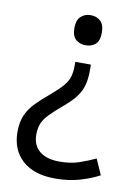

<svg xmlns="http://www.w3.org/2000/svg" viewBox="-84 -601 602 848"><g transform="rotate(10 217.0 -177.0)"><path d="M292 -304Q292 -267 284.5 -239Q277 -211 259 -186.5Q241 -162 208 -134Q170 -102 148 -79.5Q126 -57 117 -36Q108 -15 108 15Q108 63 139.5 89Q171 115 229 115Q279 115 317 102Q355 89 389 73L420 143Q380 164 331.5 178Q283 192 223 192Q128 192 76 145Q24 98 24 17Q24 -28 38.5 -59.5Q53 -91 79.5 -117.5Q106 -144 142 -174Q176 -203 193 -223.5Q210 -244 216 -265Q222 -286 222 -314V-331H292ZM315 -478Q315 -441 297.5 -426Q280 -411 253 -411Q228 -411 210 -426Q192 -441 192 -478Q192 -514 210 -530Q228 -546 253 -546Q280 -546 297.5 -530Q315 -514 315 -478Z"/></g></svg>

Font: Noto Sans Syriac Eastern
Style: Regular
Weight: 400
Designer: Patrick Giasson and the Monotype Design Team
Foundry: Monotype Imaging Inc.
Version: Version 3.001; ttfautohint (v1.8.4.7-5d5b)